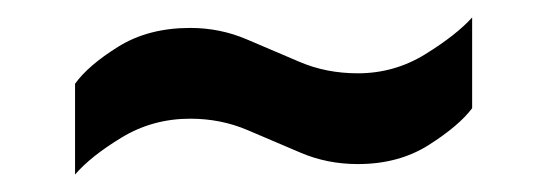

<svg xmlns="http://www.w3.org/2000/svg" viewBox="-20 -411 627 220"><path d="M66 -211V-315Q81 -336 115.5 -357.5Q150 -379 198 -379Q232 -379 262.5 -366Q293 -353 323.5 -340Q354 -327 390 -327Q432 -327 467.5 -349Q503 -371 521 -391V-287Q506 -267 471.5 -245Q437 -223 390 -223Q355 -223 324.5 -236Q294 -249 263.5 -262Q233 -275 198 -275Q155 -275 119.5 -253.5Q84 -232 66 -211Z"/></svg>

Font: Archivo SemiCondensed SemiBold
Style: Regular
Weight: 600
Width: 4
Designer: Hector Gatti
Foundry: Omnibus-Type
Version: Version 2.001; ttfautohint (v1.8.3)